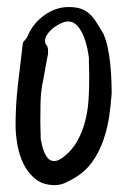

<svg xmlns="http://www.w3.org/2000/svg" viewBox="-20 -540 368 560"><path d="M25.4 -174.8Q25.4 -233.4 32.2 -292.5Q39.1 -351.6 45.9 -408.2Q45.9 -416 49.8 -419.9Q53.7 -423.8 57.6 -428.7Q57.6 -429.7 59.6 -432.6Q61.5 -435.5 61.5 -436.5Q76.2 -471.7 109.4 -495.6Q142.6 -519.5 180.7 -519.5Q202.1 -519.5 216.8 -514.2Q231.4 -508.8 242.2 -498.5Q252.9 -488.3 261.7 -474.1Q270.5 -460 281.2 -442.4Q289.1 -424.8 293.9 -402.3Q298.8 -379.9 301.3 -356.4Q303.7 -333 304.7 -310.1Q305.7 -287.1 305.7 -267.6Q303.7 -235.4 298.3 -199.7Q293 -164.1 281.2 -130.4Q269.5 -96.7 249.5 -68.4Q229.5 -40 198.2 -21.5Q185.5 -13.7 170.4 -6.8Q155.3 0 140.6 0Q106.4 0 84.5 -17.1Q62.5 -34.2 49.3 -60.5Q36.1 -86.9 30.8 -117.7Q25.4 -148.4 25.4 -174.8ZM98.6 -135.7Q99.6 -128.9 102.1 -118.2Q104.5 -107.4 108.9 -96.7Q113.3 -85.9 120.1 -78.1Q127 -70.3 137.7 -70.3Q145.5 -70.3 152.8 -74.2Q160.2 -78.1 165 -82Q190.4 -101.6 205.6 -128.9Q220.7 -156.2 228.5 -187Q236.3 -217.8 238.3 -249.5Q240.2 -281.2 240.2 -310.5Q240.2 -314.5 240.2 -323.2Q240.2 -332 239.7 -341.3Q239.3 -350.6 239.3 -359.4Q239.3 -368.2 239.3 -371.1Q238.3 -381.8 234.4 -399.9Q230.5 -418 223.6 -435.1Q216.8 -452.1 205.6 -464.8Q194.3 -477.5 178.7 -477.5Q169.9 -477.5 158.2 -472.2Q146.5 -466.8 136.2 -459Q126 -451.2 118.7 -440.9Q111.3 -430.7 111.3 -420.9Q111.3 -413.1 115.7 -408.2Q120.1 -403.3 120.1 -393.6V-382.8Q119.1 -379.9 116.7 -365.7Q114.3 -351.6 111.3 -335.9Q108.4 -320.3 106 -306.2Q103.5 -292 102.5 -289.1Q98.6 -264.6 98.1 -239.3Q97.7 -213.9 97.7 -190.4Q97.7 -187.5 97.7 -179.7Q97.7 -171.9 98.1 -163.1Q98.6 -154.3 98.6 -146.5Q98.6 -138.7 98.6 -135.7Z"/></svg>

Font: Covered By Your Grace
Style: Regular
Weight: 400
Designer: Kimberly Geswein
Foundry: Kimberly Geswein
Version: Version 1.0